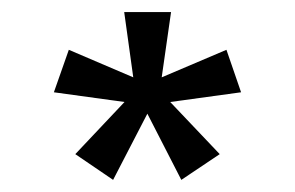

<svg xmlns="http://www.w3.org/2000/svg" viewBox="-20 -710 491 320"><path d="M168.5 -410.2 105.5 -453.1 187.5 -540 69.8 -556.2 94.7 -627 202.1 -581.1 187 -689.9H265.1L249.5 -581.1L357.4 -627L381.8 -556.2L263.7 -540L346.2 -453.1L282.2 -410.2L225.6 -520.5Z"/></svg>

Font: HK Grotesk Medium Legacy
Style: Regular
Weight: 500
Designer: Alfredo Marco Pradil
Foundry: Hanken Design Co.
Version: Version 2.022;PS 002.022;hotconv 1.0.88;makeotf.lib2.5.64775